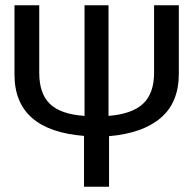

<svg xmlns="http://www.w3.org/2000/svg" viewBox="-20 -709 734 729"><path d="M659 -689V-429Q659 -320 590.5 -261.5Q522 -203 394 -192V0H299V-193Q35 -214 35 -426V-689H129V-433Q129 -353 170 -314Q211 -275 301 -269V-689H392V-269Q481 -276 523 -315Q565 -354 565 -433V-689Z"/></svg>

Font: FiraGO
Style: Regular
Weight: 400
Designer: bBox Type
Foundry: bBox Type GmbH
Version: Version 1.001;April 20, 2020;FontCreator 12.0.0.2555 64-bit